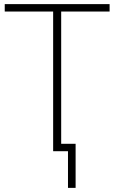

<svg xmlns="http://www.w3.org/2000/svg" viewBox="-20 -734 555 932"><path d="M310 178V0H238V-678H3V-714H512V-678H277V-36H347V178Z"/></svg>

Font: Noto Sans ExtraLight
Style: Regular
Weight: 200
Designer: Monotype Design Team
Foundry: Monotype Imaging Inc.
Version: Version 2.007